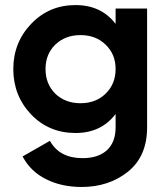

<svg xmlns="http://www.w3.org/2000/svg" viewBox="-20 -534 666 768"><path d="M442.4 -500Q473.6 -500 568.4 -500Q568.4 -380.9 568.4 -24.4Q568.4 91.8 491.2 153.3Q415 213.9 306.6 213.9Q225.6 213.9 164.1 182.6Q102.5 152.3 70.3 91.8Q106.4 71.3 179.7 29.3Q217.8 98.6 310.5 98.6Q372.1 98.6 407.2 67.4Q442.4 35.2 442.4 -24.4Q442.4 -42 442.4 -78.1Q384.8 -2 282.2 -2Q175.8 -2 104.5 -76.2Q33.2 -151.4 33.2 -257.8Q33.2 -364.3 105.5 -439.5Q176.8 -513.7 282.2 -513.7Q384.8 -513.7 442.4 -438.5Q442.4 -459 442.4 -500ZM301.8 -121.1Q363.3 -121.1 402.3 -159.2Q442.4 -198.2 442.4 -257.8Q442.4 -317.4 402.3 -355.5Q363.3 -393.6 301.8 -393.6Q241.2 -393.6 201.2 -355.5Q162.1 -317.4 162.1 -257.8Q162.1 -198.2 201.2 -159.2Q241.2 -121.1 301.8 -121.1Z"/></svg>

Font: LeFont
Style: Regular
Weight: 700
Designer: Leryon MEDIA
Version: Version 1.0